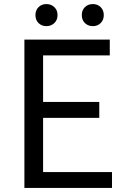

<svg xmlns="http://www.w3.org/2000/svg" viewBox="-20 -929 629 949"><path d="M100.6 0V-733.4H522.6V-655.2H193V-425.1H470.7V-346.4H193V-78.6H533.6V0ZM209.1 -799.8Q185.9 -799.8 170.5 -815Q155.2 -830.1 155.2 -854.6Q155.2 -878.6 170.5 -893.7Q185.9 -908.9 209.1 -908.9Q232.7 -908.9 248.6 -893.7Q264.4 -878.6 264.4 -854.6Q264.4 -830.1 248.6 -815Q232.7 -799.8 209.1 -799.8ZM439.3 -799.8Q415.1 -799.8 399.7 -815Q384.3 -830.1 384.3 -854.6Q384.3 -878.6 399.7 -893.7Q415.1 -908.9 439.3 -908.9Q462.2 -908.9 477.6 -893.7Q493 -878.6 493 -854.6Q493 -830.1 477.6 -815Q462.2 -799.8 439.3 -799.8Z"/></svg>

Font: Shanggu Sans SC VF
Style: Regular
Weight: 250
Designer: GuiWonder
Version: Version 1.021